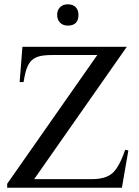

<svg xmlns="http://www.w3.org/2000/svg" viewBox="-20 -882 651 902"><path d="M583 -175.3 552.7 0H13.7V-18.6L437 -623.5H226.1Q188 -623.5 166 -617.9Q144 -612.3 129.9 -599.6Q117.2 -587.9 107.9 -566.4Q98.6 -544.9 90.8 -496.6H72.3L85.4 -662.1H575.7L140.6 -40.5H412.1Q475.1 -40.5 506.8 -67.4Q540 -95.7 567.9 -178.2ZM348.6 -812Q348.6 -761.7 298.3 -761.7Q275.9 -761.7 262.2 -775.6Q248.5 -789.6 248.5 -812Q248.5 -834.5 262.2 -848.1Q275.9 -861.8 298.3 -861.8Q322.3 -861.8 335.4 -848.4Q348.6 -835 348.6 -812Z"/></svg>

Font: BabelStone Roman
Style: Regular
Weight: 400
Designer: Walt Agee, Victor Gaultney, Peter Martin, Debbi Hosken, Becca Hirsbrunner (SIL); Andrew West (BabelStone)
Foundry: BabelStone
Version: Version 16.000